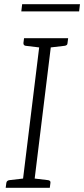

<svg xmlns="http://www.w3.org/2000/svg" viewBox="-20 -890 399 910"><path d="M84 0 171 -709H226L139 0ZM7 0 10 -23Q11 -29 14.5 -32Q18 -35 23 -36L100 -45L101 0ZM123 0 134 -45 209 -36Q214 -35 217 -32Q220 -29 219 -23L216 0ZM188 -709 176 -664 101 -673Q96 -674 93.5 -677Q91 -680 91 -686L94 -709ZM303 -709 300 -686Q300 -680 296.5 -677Q293 -674 287 -673L210 -664V-709ZM81 -836 85 -870H359L355 -836Z"/></svg>

Font: Aleo Light
Style: Italic
Weight: 300
Italic angle: -7°
Designer: Alessio Laiso
Foundry: Alessio Laiso
Version: Version 2.001;gftools[0.9.29]